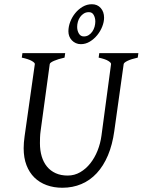

<svg xmlns="http://www.w3.org/2000/svg" viewBox="-20 -864 668 899"><path d="M625 -594.2Q594.2 -587.4 577.1 -579.1Q560.1 -570.8 559.1 -564L515.1 -250Q506.3 -186 485.4 -136.5Q464.4 -86.9 433.1 -53.2Q401.9 -19.5 361.1 -2.2Q320.3 15.1 272 15.1Q231.9 15.1 198.5 2.9Q165 -9.3 141.1 -32.7Q117.2 -56.2 104 -90.6Q90.8 -125 90.8 -169.9Q90.8 -195.8 95.2 -226.1L143.1 -564Q144 -569.8 128.9 -578.6Q113.8 -587.4 82 -594.2L85 -615.2H285.2L282.2 -594.2Q251.5 -587.4 232.7 -579.1Q213.9 -570.8 212.9 -564L169.9 -249Q168 -234.9 167.5 -220.7Q167 -206.5 167 -193.8Q167 -159.7 175.3 -131.8Q183.6 -104 200 -84Q216.3 -64 240.7 -53Q265.1 -42 296.9 -42Q328.6 -42 355.5 -57.6Q382.3 -73.2 402.8 -99.1Q423.3 -125 436.8 -158.7Q450.2 -192.4 455.1 -229L500 -564Q501 -569.8 487.3 -578.6Q473.6 -587.4 441.9 -594.2L444.8 -615.2H627.9ZM426.3 -763.2Q426.3 -780.3 418.9 -793.7Q411.6 -807.1 396.5 -807.1Q382.8 -807.1 372.6 -800.8Q362.3 -794.4 355.2 -784.4Q348.1 -774.4 344.7 -762.2Q341.3 -750 341.3 -738.3Q341.3 -720.2 349.4 -706.8Q357.4 -693.4 372.6 -693.4Q385.7 -693.4 395.8 -700Q405.8 -706.5 412.6 -716.6Q419.4 -726.6 422.9 -739Q426.3 -751.5 426.3 -763.2ZM467.3 -781.2Q467.3 -761.2 458.7 -739.5Q450.2 -717.8 435.3 -699.5Q420.4 -681.2 400.6 -669.2Q380.9 -657.2 358.4 -657.2Q345.7 -657.2 335 -662.1Q324.2 -667 316.4 -675.3Q308.6 -683.6 304.4 -694.3Q300.3 -705.1 300.3 -717.3Q300.3 -739.3 308.8 -761.7Q317.4 -784.2 332.3 -802.5Q347.2 -820.8 367.2 -832.5Q387.2 -844.2 410.2 -844.2Q436 -844.2 451.7 -826.4Q467.3 -808.6 467.3 -781.2Z"/></svg>

Font: Gentium Plus Am
Style: Italic
Weight: 400
Italic angle: -8°
Designer: J. Victor Gaultney, Annie Olsen, Iska Routamaa, Becca Hirsbrunner
Foundry: SIL International
Version: Version 5.000